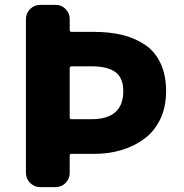

<svg xmlns="http://www.w3.org/2000/svg" viewBox="-20 -764 751 784"><path d="M143.6 0Q120.1 0 103 -17.1Q85.9 -34.2 85.9 -57.6V-686.5Q85.9 -710 103 -727.1Q120.1 -744.1 143.6 -744.1H207Q231.4 -744.1 248 -727.1Q264.6 -710 264.6 -686.5V-641.6Q264.6 -633.8 272.5 -633.8H364.3Q427.7 -633.8 478.5 -621.6Q529.3 -609.4 570.8 -582Q612.3 -554.7 635.3 -506.3Q658.2 -458 658.2 -391.6Q658.2 -327.1 634.3 -277.3Q610.4 -227.5 569.3 -197.3Q528.3 -167 476.6 -151.4Q424.8 -135.7 364.3 -135.7H272.5Q264.6 -135.7 264.6 -128.9V-57.6Q264.6 -34.2 248 -17.1Q231.4 0 207 0ZM264.6 -284.2Q264.6 -277.3 272.5 -277.3H353.5Q483.4 -277.3 483.4 -391.6Q483.4 -446.3 451.2 -469.7Q418.9 -493.2 353.5 -493.2H272.5Q264.6 -493.2 264.6 -485.4Z"/></svg>

Font: Gen Jyuu Gothic Heavy
Style: Bold
Weight: 900
Designer: [Source Han Sans]
Ryoko NISHIZUKA  (kana & ideographs); Paul D. Hunt (Latin, Greek & Cyrillic); Wenlong ZHANG  (bopomofo
Version: Version 1.002.20150607